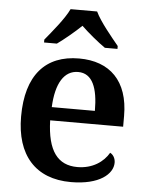

<svg xmlns="http://www.w3.org/2000/svg" viewBox="-54 -810 666 865"><g transform="rotate(5 278.5 -378.0)"><path d="M124 -606H182C213 -628 260 -667 290 -696C320 -667 367 -628 399 -606H456V-619C425 -657 371 -721 350 -766H230C209 -721 155 -657 124 -619ZM299 10C428 10 488 -43 488 -94C488 -114 478 -130 464 -137C440 -95 391 -60 322 -60C234 -60 186 -120 182 -259H512V-308C512 -466 427 -548 288 -548C136 -548 50 -452 50 -265C50 -91 138 10 299 10ZM184 -319C189 -428 226 -487 289 -487C354 -487 379 -422 379 -319Z"/></g></svg>

Font: Noto Serif Semi
Style: Regular
Weight: 600
Designer: Monotype Design Team
Foundry: Monotype Imaging Inc.
Version: Version 1.002